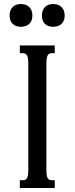

<svg xmlns="http://www.w3.org/2000/svg" viewBox="-20 -944 375 964"><path d="M122.1 -624.5Q122.1 -640.6 120.4 -650.9Q118.7 -661.1 115.2 -666.7Q111.8 -672.4 106.7 -674.6Q101.6 -676.8 94.2 -676.8H79.6V-715.8H254.9V-676.8H240.7Q233.4 -676.8 228.3 -674.6Q223.1 -672.4 219.7 -666.7Q216.3 -661.1 214.6 -650.9Q212.9 -640.6 212.9 -624.5V-91.3Q212.9 -75.2 214.6 -64.9Q216.3 -54.7 219.7 -49.1Q223.1 -43.5 228.3 -41.3Q233.4 -39.1 240.7 -39.1H254.9V0H79.6V-39.1H94.2Q101.6 -39.1 106.7 -41.3Q111.8 -43.5 115.2 -49.1Q118.7 -54.7 120.4 -64.9Q122.1 -75.2 122.1 -91.3ZM28.3 -865.7Q28.3 -892.6 43.2 -908.2Q58.1 -923.8 84.5 -923.8Q111.8 -923.8 127.2 -908.2Q142.6 -892.6 142.6 -865.7Q142.6 -839.4 127.2 -824.5Q111.8 -809.6 84.5 -809.6Q58.1 -809.6 43.2 -824.5Q28.3 -839.4 28.3 -865.7ZM190.4 -865.7Q190.4 -892.6 205.3 -908.2Q220.2 -923.8 246.6 -923.8Q273.9 -923.8 289.3 -908.2Q304.7 -892.6 304.7 -865.7Q304.7 -839.4 289.3 -824.5Q273.9 -809.6 246.6 -809.6Q220.2 -809.6 205.3 -824.5Q190.4 -839.4 190.4 -865.7Z"/></svg>

Font: Arian Grqi
Style: Regular
Weight: 400
Designer: Ruben Hakobyan (Tarumian)
Foundry: Ruben Hakobyan (Tarumian)
Version: Version 1.003